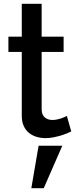

<svg xmlns="http://www.w3.org/2000/svg" viewBox="-20 -715 403 1005"><path d="M353 -27Q343 -22 328.5 -16Q314 -10 296.5 -5Q279 0 259 4Q239 8 218 8Q193 8 170.5 1Q148 -6 131 -20Q114 -34 104 -56Q94 -78 94 -108V-443H24V-523H94V-695H198V-523H313V-443H198V-141Q199 -112 215.5 -99.5Q232 -87 254 -87Q266 -87 278 -89.5Q290 -92 299.5 -95Q309 -98 317 -102Q325 -106 330 -108ZM144 270 182 48H306L209 270Z"/></svg>

Font: Rising Sun Medium
Style: Regular
Weight: 500
Designer: Matt McInerney, Pablo Impallari, Rodrigo Fuenzalida (Raleway font), Stephen Hutchings (Greek), Cristiano Sobral (main ch
Foundry: The Rising Sun Project Authors
Version: Version 4.327; ttfautohint (v1.8.4.7-5d5b-dirty)